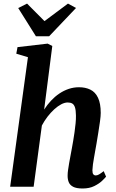

<svg xmlns="http://www.w3.org/2000/svg" viewBox="-20 -1066 662 1096"><path d="M451.5 10Q416 10 397.2 0Q378.5 -10 372 -27Q365.5 -44 366 -65Q366 -78 368.5 -95.5Q371 -113 374.5 -133.8Q378 -154.5 382.2 -176Q386.5 -197.5 390 -218Q393.5 -238.5 397.8 -262.2Q402 -286 405.5 -311.5Q409 -337 411.5 -361.5Q414 -386 413.5 -407.5Q413 -437 408 -452.8Q403 -468.5 392.8 -474.8Q382.5 -481 366.5 -481Q349 -481 329.2 -470.5Q309.5 -460 289.5 -441.8Q269.5 -423.5 251.2 -399.8Q233 -376 219 -349.5L172 0H38L139.5 -739.5L73 -759.5L80 -797L252 -817L278.5 -803.5L232 -440.5Q249.5 -468 271.2 -491.2Q293 -514.5 318.5 -531.8Q344 -549 372.2 -558.5Q400.5 -568 431 -568Q468 -568 496 -554.2Q524 -540.5 539.5 -508Q555 -475.5 555 -421Q555 -404 550.8 -373Q546.5 -342 541 -308Q535.5 -274 531 -247Q527.5 -228.5 524 -207.8Q520.5 -187 516.8 -166.8Q513 -146.5 510.5 -127.8Q508 -109 507.5 -94Q507.5 -76.5 513 -70.5Q518.5 -64.5 525.5 -64.5Q535 -64.5 544.8 -70Q554.5 -75.5 572 -89L585.5 -57.5Q580.5 -51 563.5 -34.5Q546.5 -18 518.5 -4Q490.5 10 451.5 10ZM185 -859 84 -1020 134.5 -1045.5Q159.5 -1020.5 184.2 -995.5Q209 -970.5 234 -945.5Q267.5 -970.5 301 -995.5Q334.5 -1020.5 368 -1045.5L414 -1020.5L260.5 -859Z"/></svg>

Font: Merriweather Light 18pt
Style: Bold Italic
Weight: 700
Italic angle: -7.8°
Version: Version 2.101